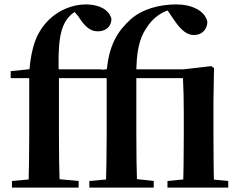

<svg xmlns="http://www.w3.org/2000/svg" viewBox="-20 -850 1088 870"><path d="M34.1 0H336.3V-29.9L226.4 -40.2H147.4L34.1 -29.9ZM109.1 0H250.8C248.1 -77.9 247.1 -156.8 247.1 -234.8V-491.5C240.6 -653.6 250.9 -728 292.5 -773.8C312.1 -797.1 335.9 -805 359.9 -808.7V-817H312.9V-801.9L335.5 -774.8C367.4 -724.5 392.2 -708.1 423.3 -708.1C462.1 -708.1 484.7 -731.9 485 -764.7C473.1 -809.1 424.8 -830 369.6 -830C313.7 -830 249.2 -807.6 201.2 -759.9C147.9 -706.6 122.2 -643.1 112.8 -528.1L112.1 -516.1L159.5 -541.2L28.4 -527.5V-496.1H112.4V-234.8C112.4 -156.8 111.1 -77.9 109.1 0ZM180.6 -496.1H440.5V-535.7H180.6ZM384.8 0H676.6V-29.9L584.6 -40.2H498.1L384.8 -29.9ZM459.8 0H601.5C598.8 -77.9 597.8 -156.8 597.8 -234.8V-504.4C596.3 -616.3 612.7 -677.9 642.3 -721.2C671.6 -770 717.4 -800.1 761 -808.6V-817.4H733.7V-811.2L767.5 -761.2C800 -713.3 826.6 -691.3 858.6 -691.3C896.2 -691.3 918.5 -717 919.7 -750.3C910.1 -801 849 -830 779.3 -830C699.9 -830 623.7 -808 572.3 -762.7C515.8 -711.2 470.7 -647.6 462.8 -516.1L510.2 -541.2L379.4 -527.5V-496.1H463.4V-234.8C463.4 -156.8 461.8 -77.9 459.8 0ZM738.8 0H1014.2V-29.9L906.8 -40.2H844.2L738.8 -29.9ZM809 0H950.5C948.2 -50.2 947.2 -165.6 947.2 -234.8V-388.7L949.8 -541.7L937.5 -550.4L810.5 -535.7H531.3V-496.1H809C811.8 -444.7 812.8 -401.9 812.8 -331V-234.8C812.8 -165.6 811.8 -50.2 809 0Z"/></svg>

Font: Source Han Serif CN VF
Style: Regular
Weight: 250
Designer: Ryoko NISHIZUKA 西塚涼子 (kana & ideographs); Frank Grießhammer (Latin, Greek & Cyrillic); Wenlong ZHANG 张文龙 (bopomofo); San
Foundry: Adobe
Version: Version 2.002;hotconv 1.1.0;makeotfexe 2.6.0